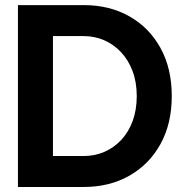

<svg xmlns="http://www.w3.org/2000/svg" viewBox="-20 -743 739 763"><path d="M190.4 -599.6H313Q355.5 -599.6 393.6 -583.3Q431.6 -566.9 460.8 -535.9Q490 -504.9 506.7 -460.8Q523.4 -416.7 523.4 -361.3Q523.4 -305.9 507.1 -261.8Q490.7 -217.8 461.7 -186.8Q432.6 -155.8 394.5 -139.4Q356.4 -123 313 -123H190.4ZM313 0Q415 0 493.9 -44.7Q572.8 -89.4 617.7 -170.4Q662.6 -251.5 662.6 -361.3Q662.6 -471.2 617.7 -552.5Q572.8 -633.8 493.9 -678.2Q415 -722.7 313 -722.7H51.3V0H153.3Z"/></svg>

Font: Giphurs
Style: Regular
Weight: 400
Version: Version 2.010